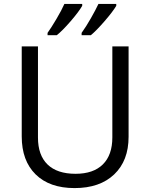

<svg xmlns="http://www.w3.org/2000/svg" viewBox="-20 -951 768 981"><path d="M270 -771Q299 -794 340.5 -842Q382 -890 400 -921V-931H309Q295 -899 268 -853.5Q241 -808 223 -783V-771ZM444 -771Q473 -795 514.5 -843Q556 -891 574 -921V-931H483Q469 -901 444.5 -858Q420 -815 397 -783V-771ZM554 -249Q554 -159 505.5 -111Q457 -63 366 -63Q272 -63 223 -110.5Q174 -158 174 -248V-714H91V-254Q91 -130 162 -60Q233 10 361 10Q490 10 563.5 -60Q637 -130 637 -252V-714H554Z"/></svg>

Font: OpenSansMMV
Style: Regular
Weight: 400
Designer: Steve Matteson
Foundry: Ascender Corporation
Version: Version 4.000